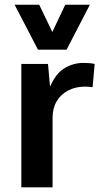

<svg xmlns="http://www.w3.org/2000/svg" viewBox="-20 -802 447 822"><path d="M71.3 0V-528.3H185.5L194.3 -431.2Q219.7 -488.8 257.3 -510.7Q294.9 -532.7 336.9 -532.7Q349.6 -532.7 361.6 -531.7Q373.5 -530.8 385.3 -528.3L376.5 -428.7Q368.2 -429.7 359.9 -430.4Q351.6 -431.2 345.2 -431.2Q303.7 -431.2 272.2 -414.8Q240.7 -398.4 222.9 -368.7Q205.1 -338.9 205.1 -298.3V0ZM142.6 -589.4 42.5 -781.7H147.9L204.1 -665L259.3 -781.7H364.7L265.1 -589.4Z"/></svg>

Font: Comme SemiBold
Style: Regular
Weight: 600
Version: Version 1.000;gftools[0.9.27]